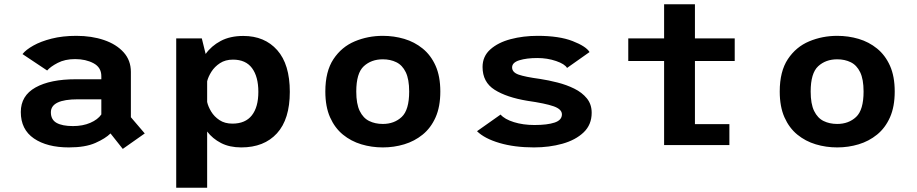

<svg xmlns="http://www.w3.org/2000/svg" viewBox="-20 -680 4300 900"><path d="M555.5 18 498 -54.5Q474.5 -31 427.2 -10Q380 11 303 11Q200.5 11 139 -31Q77.5 -73 77.5 -155Q77.5 -231.5 146.5 -270Q215.5 -308.5 335.5 -308.5H455V-323Q455 -364 418.5 -383.5Q382 -403 332 -403Q284.5 -403 250.5 -385.2Q216.5 -367.5 201 -349.5L85.5 -426.5Q101 -446.5 136 -466.2Q171 -486 222.2 -499Q273.5 -512 338 -512Q410 -512 467.8 -492.2Q525.5 -472.5 559.5 -434.8Q593.5 -397 593.5 -343V-130.5L658.5 -54.5ZM322 -89Q368 -89 403.2 -104.2Q438.5 -119.5 455 -143.5V-214.5H345Q218.5 -214.5 218.5 -153.5Q218.5 -119 245.2 -104Q272 -89 322 -89Z M806 -500H926L944 -427Q970.5 -464.5 1014.5 -488Q1058.5 -511.5 1120.5 -511.5Q1220.5 -511.5 1279.5 -445Q1338.5 -378.5 1338.5 -249.5Q1338.5 -121 1278.2 -55Q1218 11 1111 11Q1056 11 1016.2 -9.5Q976.5 -30 951 -63.5V200H806ZM1072 -400.5Q1036.5 -400.5 1011.2 -384Q986 -367.5 971 -343.8Q956 -320 951 -299V-202Q955.5 -181 969.8 -157.2Q984 -133.5 1008.8 -117Q1033.5 -100.5 1069.5 -100.5Q1130 -100.5 1160.5 -139.2Q1191 -178 1191 -249.5Q1191 -320.5 1161.5 -360.5Q1132 -400.5 1072 -400.5Z M1774.5 11Q1722 11 1673.8 -3.5Q1625.5 -18 1587.5 -49Q1549.5 -80 1527.2 -130Q1505 -180 1505 -251Q1505 -345.5 1543.2 -403Q1581.5 -460.5 1643 -486.2Q1704.5 -512 1774.5 -512Q1826.5 -512 1874.8 -497.8Q1923 -483.5 1961.2 -452.5Q1999.5 -421.5 2021.8 -371.8Q2044 -322 2044 -251Q2044 -180 2021.8 -130Q1999.5 -80 1961.2 -49Q1923 -18 1874.8 -3.5Q1826.5 11 1774.5 11ZM1774.5 -99Q1828 -99 1863 -131.8Q1898 -164.5 1898 -251Q1898 -308.5 1882 -341.5Q1866 -374.5 1838 -388.2Q1810 -402 1774.5 -402Q1720.5 -402 1685.2 -369.5Q1650 -337 1650 -251Q1650 -193 1666.2 -159.8Q1682.5 -126.5 1710.5 -112.8Q1738.5 -99 1774.5 -99Z M2483 11Q2391.5 11 2321.2 -9.8Q2251 -30.5 2216 -65L2326.5 -143Q2345.5 -121 2388.8 -107.5Q2432 -94 2485.5 -94Q2545.5 -94 2579.8 -105.5Q2614 -117 2614 -144Q2614 -168 2575 -181.8Q2536 -195.5 2452 -207.5Q2355 -223.5 2298.5 -259.2Q2242 -295 2242 -366Q2242 -416 2278.5 -448.5Q2315 -481 2373.8 -496.5Q2432.5 -512 2500 -512Q2601 -512 2664 -487.5Q2727 -463 2743.5 -436L2638 -361.5Q2627.5 -380 2586.5 -394Q2545.5 -408 2499 -408Q2448.5 -408 2414.5 -397.5Q2380.5 -387 2380.5 -364Q2380.5 -341 2411 -330.2Q2441.5 -319.5 2511.5 -310Q2551 -304 2593.2 -293.2Q2635.5 -282.5 2672 -264.5Q2708.5 -246.5 2731 -218.8Q2753.5 -191 2753.5 -151.5Q2753.5 -95.5 2715.8 -59.5Q2678 -23.5 2616.2 -6.2Q2554.5 11 2483 11Z M2925 -394V-500H3093V-660H3237.5V-500H3424V-394H3237.5V-98H3399V0H3093V-394Z M3904.5 11Q3852 11 3803.8 -3.5Q3755.5 -18 3717.5 -49Q3679.5 -80 3657.2 -130Q3635 -180 3635 -251Q3635 -345.5 3673.2 -403Q3711.5 -460.5 3773 -486.2Q3834.5 -512 3904.5 -512Q3956.5 -512 4004.8 -497.8Q4053 -483.5 4091.2 -452.5Q4129.5 -421.5 4151.8 -371.8Q4174 -322 4174 -251Q4174 -180 4151.8 -130Q4129.5 -80 4091.2 -49Q4053 -18 4004.8 -3.5Q3956.5 11 3904.5 11ZM3904.5 -99Q3958 -99 3993 -131.8Q4028 -164.5 4028 -251Q4028 -308.5 4012 -341.5Q3996 -374.5 3968 -388.2Q3940 -402 3904.5 -402Q3850.5 -402 3815.2 -369.5Q3780 -337 3780 -251Q3780 -193 3796.2 -159.8Q3812.5 -126.5 3840.5 -112.8Q3868.5 -99 3904.5 -99Z"/></svg>

Font: League Mono SemiBold
Style: Regular
Weight: 600
Width: 6
Designer: Tyler Finck
Foundry: The League of Moveable Type / Tyler Finck
Version: Version 2.300;RELEASE